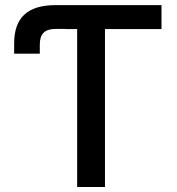

<svg xmlns="http://www.w3.org/2000/svg" viewBox="-20 -748 708 768"><path d="M36.6 -533.2V-574.2Q36.6 -651.9 77.6 -689.7Q118.7 -727.5 202.1 -727.5H243.2V-632.3H202.6Q169.9 -632.3 154.5 -617.2Q139.2 -602.1 139.2 -569.8V-533.2ZM243.2 -631.8V-727.5H626V-631.8H399.9V0H288.6V-631.8Z"/></svg>

Font: Inter 16pt Medium
Style: Regular
Weight: 500
Version: Version 4.001;git-66647c0bb